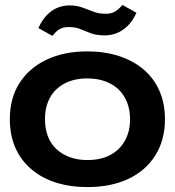

<svg xmlns="http://www.w3.org/2000/svg" viewBox="-20 -751 711 781"><path d="M335 10Q265 10 207 -8.5Q149 -27 107 -63Q65 -99 42.5 -150Q20 -201 20 -266Q20 -352 59.5 -413.5Q99 -475 170 -508.5Q241 -542 335 -542Q406 -542 464 -523Q522 -504 564 -468.5Q606 -433 628.5 -381.5Q651 -330 651 -266Q651 -181 611.5 -118.5Q572 -56 501.5 -23Q431 10 335 10ZM335 -100Q390 -100 428.5 -120.5Q467 -141 488 -178.5Q509 -216 509 -266Q509 -304 497 -334.5Q485 -365 463 -386.5Q441 -408 408.5 -420Q376 -432 335 -432Q282 -432 243 -411.5Q204 -391 183.5 -354Q163 -317 163 -266Q163 -228 174.5 -197.5Q186 -167 208.5 -145.5Q231 -124 263 -112Q295 -100 335 -100ZM407 -607Q373 -607 350 -615.5Q327 -624 307 -632.5Q287 -641 260 -641Q237 -641 222.5 -632.5Q208 -624 193 -605L136 -637Q153 -673 174 -693Q195 -713 217.5 -721Q240 -729 262 -729Q292 -729 315 -720.5Q338 -712 360 -703.5Q382 -695 409 -695Q433 -695 448 -704Q463 -713 478 -731L535 -699Q519 -664 497.5 -644Q476 -624 453 -615.5Q430 -607 407 -607Z"/></svg>

Font: Mona Sans Expanded SemiBold
Style: Regular
Weight: 600
Width: 7
Designer: Deni Anggara
Foundry: GitHub
Version: Version 2.000